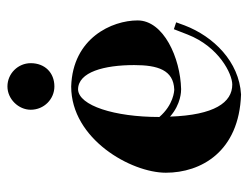

<svg xmlns="http://www.w3.org/2000/svg" viewBox="-94 -532 652 503"><g transform="rotate(-90 231.5 -280.0)"><path d="M430 -245C430 -312 384 -415 257 -419C119 -419 31 -262 31 -171C31 -79 86 21 236 26C322 21 388 -46 417 -122L425 -144L407 -150L393 -114C361 -32 290 3 262 3C215 3 182 -44 178 -160C211 -131 245 -131 250 -131C332 -133 430 -177 430 -245ZM249 -401C295 -401 313 -332 313 -254C313 -192 300 -151 249 -149C245 -149 209 -151 177 -188C177 -306 207 -399 249 -401ZM196 -525C196 -490 224 -463 257 -463C293 -463 318 -488 318 -525C318 -558 291 -586 257 -586C224 -586 196 -557 196 -525Z"/></g></svg>

Font: Purple Purse
Style: Regular
Weight: 400
Designer: Astigmatic (AOETI)
Foundry: Astigmatic (AOETI)
Version: Version 1.000